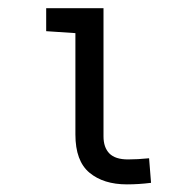

<svg xmlns="http://www.w3.org/2000/svg" viewBox="-20 -458 478 481"><path d="M239.3 -437.5V-116.2Q239.3 -88.9 253.9 -73.7Q268.6 -58.6 300.8 -58.6Q324.2 -58.6 353.5 -61.5L358.4 0Q328.1 3.9 297.9 3.9Q239.3 3.9 204.1 -25.4Q168.9 -54.7 168.9 -121.1V-375L95.7 -379.9V-437.5Z"/></svg>

Font: Sudo Variable
Style: Regular
Weight: 400
Monospace: yes
Designer: Jens Kutilek
Foundry: Jens Kutilek
Version: Version 0.040